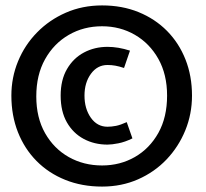

<svg xmlns="http://www.w3.org/2000/svg" viewBox="-20 -710 760 709"><path d="M357 -21Q282.5 -21 221 -45.8Q159.5 -70.5 115 -115.5Q70.5 -160.5 46.2 -222Q22 -283.5 22 -357Q22 -424 46.8 -484Q71.5 -544 116.8 -590.2Q162 -636.5 223.2 -663.2Q284.5 -690 357 -690Q431 -690 491.8 -665.2Q552.5 -640.5 596.8 -595.8Q641 -551 665 -490.2Q689 -429.5 689 -357Q689 -289 664.2 -228.5Q639.5 -168 595 -121.2Q550.5 -74.5 489.8 -47.8Q429 -21 357 -21ZM377 -176Q328.5 -176 289.2 -197Q250 -218 227 -258.2Q204 -298.5 204 -357Q204 -415 227.5 -455.2Q251 -495.5 290.2 -516.2Q329.5 -537 377 -537Q416.5 -537 460 -523L438 -459Q420 -465 406 -467.5Q392 -470 377 -470Q339.5 -470 315.8 -437.5Q292 -405 292 -357Q292 -308.5 315.5 -275.2Q339 -242 377 -242Q391.5 -242 408.2 -245.2Q425 -248.5 448 -259L469 -199Q441.5 -185.5 417.2 -180.8Q393 -176 377 -176ZM357 -99Q423.5 -99 478 -130.2Q532.5 -161.5 564.8 -219.2Q597 -277 597 -357Q597 -435 564.8 -492.5Q532.5 -550 478 -581.5Q423.5 -613 357 -613Q289 -613 234 -581.2Q179 -549.5 146.5 -491.5Q114 -433.5 114 -354Q114 -275.5 146.5 -218.2Q179 -161 234 -130Q289 -99 357 -99Z"/></svg>

Font: Expletus Sans
Style: Bold
Weight: 700
Version: Version 7.500